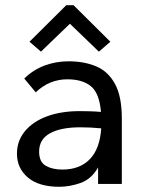

<svg xmlns="http://www.w3.org/2000/svg" viewBox="-20 -705 540 736"><path d="M207 11Q129 11 87 -24.5Q45 -60 45 -116Q45 -165 75.5 -202Q106 -239 160 -259Q214 -279 285 -279Q302 -279 323 -278.5Q344 -278 367 -276Q361 -348 328.5 -374.5Q296 -401 238 -401Q205 -401 174.5 -389Q144 -377 117 -351L73 -404Q108 -438 151.5 -454Q195 -470 243 -470Q303 -470 349 -450.5Q395 -431 421 -383Q447 -335 447 -251V0H356V-63Q330 -18 288.5 -3.5Q247 11 207 11ZM130 -124Q130 -84 155.5 -69.5Q181 -55 219 -55Q286 -55 324.5 -95Q363 -135 368 -213Q327 -217 288 -217Q213 -217 171.5 -194Q130 -171 130 -124ZM137 -507 93 -545 234 -685H262L403 -545L359 -507L248 -614Z"/></svg>

Font: Inconsolata Medium
Style: Regular
Weight: 500
Monospace: yes
Designer: Raph Levien, Cyreal, Brenton Simpson
Foundry: Raph Levien, Cyreal, Google
Version: Version 3.001; ttfautohint (v1.8.2.53-6de2)